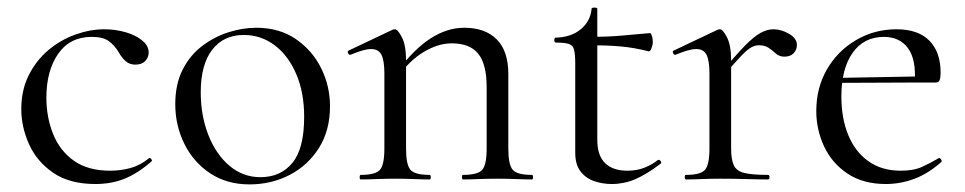

<svg xmlns="http://www.w3.org/2000/svg" viewBox="-20 -472 2539 505"><path d="M231 12Q163 12 120 -17.5Q77 -47 56.5 -92.5Q36 -138 36 -185Q36 -235 55.5 -274Q75 -313 107 -340Q139 -367 178 -381Q217 -395 254 -395Q283 -395 309.5 -387.5Q336 -380 353.5 -366Q371 -352 371 -334Q371 -321 362 -311.5Q353 -302 336 -302Q320 -302 309.5 -312Q299 -322 292 -335Q281 -353 266 -364Q251 -375 221 -375Q164 -375 133 -330.5Q102 -286 102 -215Q102 -164 119.5 -120Q137 -76 174 -49.5Q211 -23 270 -23Q297 -23 323 -30Q349 -37 372 -56Q374 -58 377.5 -54Q381 -50 379 -48Q344 -17 309 -2.5Q274 12 231 12Z M636 13Q577 13 533 -16Q489 -45 465 -93.5Q441 -142 441 -198Q441 -250 460 -288Q479 -326 511 -350.5Q543 -375 580.5 -387Q618 -399 654 -399Q715 -399 758.5 -369Q802 -339 825 -292Q848 -245 848 -193Q848 -129 819 -83Q790 -37 742 -12Q694 13 636 13ZM665 -6Q718 -6 749 -43.5Q780 -81 780 -165Q780 -228 759.5 -276.5Q739 -325 703 -352.5Q667 -380 621 -380Q568 -380 538 -341Q508 -302 508 -229Q508 -168 528 -117Q548 -66 583.5 -36Q619 -6 665 -6Z M1198 0Q1195 0 1195 -6Q1195 -12 1198 -12Q1237 -12 1248.5 -25.5Q1260 -39 1260 -81V-243Q1260 -303 1238 -330.5Q1216 -358 1168 -358Q1132 -358 1094 -335Q1056 -312 1029 -272L1025 -284Q1069 -343 1112.5 -371Q1156 -399 1201 -399Q1256 -399 1286.5 -368.5Q1317 -338 1317 -277V-81Q1317 -39 1328.5 -25.5Q1340 -12 1379 -12Q1382 -12 1382 -6Q1382 0 1379 0Q1362 0 1338.5 -1Q1315 -2 1289 -2Q1263 -2 1239 -1Q1215 0 1198 0ZM929 0Q926 0 926 -6Q926 -12 929 -12Q968 -12 979.5 -25.5Q991 -39 991 -81V-279Q991 -312 983.5 -327.5Q976 -343 956 -343Q946 -343 932.5 -339Q919 -335 902 -328Q898 -327 895.5 -332Q893 -337 897 -339L1013 -394Q1016 -395 1019 -395Q1026 -395 1037 -374Q1048 -353 1048 -313V-81Q1048 -39 1059.5 -25.5Q1071 -12 1110 -12Q1113 -12 1113 -6Q1113 0 1110 0Q1093 0 1069.5 -1Q1046 -2 1020 -2Q994 -2 970 -1Q946 0 929 0Z M1589 12Q1565 12 1543 4.5Q1521 -3 1507 -21Q1493 -39 1493 -70V-305Q1493 -329 1490 -341Q1487 -353 1476 -356.5Q1465 -360 1442 -360Q1438 -360 1438 -366.5Q1438 -373 1442 -373Q1482 -374 1507.5 -395Q1533 -416 1536 -449Q1536 -452 1543.5 -452Q1551 -452 1551 -449V-104Q1551 -63 1571.5 -43Q1592 -23 1630 -23Q1656 -23 1676.5 -31.5Q1697 -40 1710 -51Q1714 -53 1717.5 -48.5Q1721 -44 1717 -41Q1680 -13 1650.5 -0.5Q1621 12 1589 12ZM1686 -337Q1647 -347 1611 -350Q1575 -353 1534 -353V-375Q1574 -375 1611 -378Q1648 -381 1690 -385Q1692 -385 1694.5 -378Q1697 -371 1697 -361Q1697 -354 1693.5 -345Q1690 -336 1686 -337Z M1882 -271 1878 -282Q1915 -327 1939 -351.5Q1963 -376 1980.5 -385.5Q1998 -395 2014 -395Q2035 -395 2055.5 -383Q2076 -371 2076 -354Q2076 -341 2067.5 -332Q2059 -323 2043 -323Q2030 -323 2021 -331Q2012 -339 2002 -346Q1992 -353 1976 -353Q1967 -353 1957 -348Q1947 -343 1930 -325.5Q1913 -308 1882 -271ZM1784 0Q1781 0 1781 -6Q1781 -12 1784 -12Q1823 -12 1834.5 -25.5Q1846 -39 1846 -81V-279Q1846 -312 1838.5 -327.5Q1831 -343 1811 -343Q1801 -343 1787.5 -339Q1774 -335 1757 -328Q1753 -327 1750.5 -332Q1748 -337 1752 -339L1868 -394Q1871 -395 1874 -395Q1881 -395 1892 -374Q1903 -353 1903 -313V-81Q1903 -53 1910 -37.5Q1917 -22 1938 -17Q1959 -12 2000 -12Q2004 -12 2004 -6Q2004 0 2000 0Q1976 0 1943.5 -1Q1911 -2 1875 -2Q1849 -2 1825 -1Q1801 0 1784 0Z M2310 12Q2250 12 2209 -15.5Q2168 -43 2147.5 -87Q2127 -131 2127 -180Q2127 -241 2155 -289.5Q2183 -338 2231.5 -366.5Q2280 -395 2338 -395Q2395 -395 2424.5 -365Q2454 -335 2454 -281Q2454 -268 2451.5 -261.5Q2449 -255 2442 -255H2386Q2390 -316 2368 -345.5Q2346 -375 2305 -375Q2252 -375 2222.5 -333Q2193 -291 2193 -218Q2193 -161 2211 -117Q2229 -73 2264 -48Q2299 -23 2349 -23Q2383 -23 2405 -33Q2427 -43 2449 -56Q2451 -58 2454.5 -53.5Q2458 -49 2456 -46Q2421 -15 2384.5 -1.5Q2348 12 2310 12ZM2175 -254 2174 -267 2401 -271V-255Z"/></svg>

Font: Cormorant Garamond Light
Style: Regular
Weight: 400
Version: Version 4.001